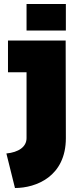

<svg xmlns="http://www.w3.org/2000/svg" viewBox="-20 -720 390 962"><path d="M12 49 55 222C161 222 310 164 310 -28L309 -517H20V-358H113V-28C113 16 73 43 12 49ZM113 -567H310V-700H113Z"/></svg>

Font: Finlandica Black
Style: Regular
Weight: 900
Designer: Niklas Ekholm, Juho Hiilivirta, Jaakko Suomalainen
Foundry: Helsinki Type Studio
Version: Version 2.000;Glyphs 3.2 (3202)